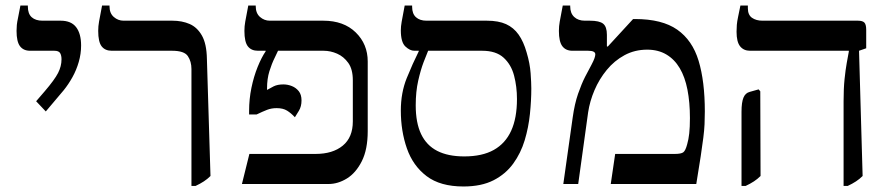

<svg xmlns="http://www.w3.org/2000/svg" viewBox="-20 -667 3235 696"><path d="M146 -263 111 -300 142 -336Q178 -378 190.5 -402.5Q203 -427 203 -452Q203 -466 198 -474.5Q193 -483 177 -483H89Q65 -483 52.5 -499.5Q40 -516 40 -555Q40 -566 41 -576.5Q42 -587 45.5 -603Q49 -619 54 -647H81V-643Q81 -617 95 -604.5Q109 -592 134 -592H200Q238 -592 256 -568.5Q274 -545 274 -502Q274 -472 265.5 -442.5Q257 -413 242.5 -387Q228 -361 211 -340Z M674 7V-417Q674 -444 661 -463.5Q648 -483 604 -483H385Q361 -483 348.5 -499Q336 -515 336 -555Q336 -572 339 -588.5Q342 -605 350 -647H377V-644Q377 -619 392.5 -605.5Q408 -592 428 -592H605Q640 -592 667.5 -580Q695 -568 712 -538Q729 -508 730 -454L743 -29Q732 -18 719 -9.5Q706 -1 689 7Z M857 0 884 -109H1124Q1186 -109 1222.5 -139Q1259 -169 1259 -227V-376Q1259 -416 1242.5 -439Q1226 -462 1202 -472.5Q1178 -483 1153 -483H915Q891 -483 878.5 -499Q866 -515 866 -555Q866 -572 869 -588.5Q872 -605 880 -647H907V-645Q907 -619 922.5 -605.5Q938 -592 958 -592H1152Q1226 -592 1269.5 -549.5Q1313 -507 1313 -444V-192Q1313 -125 1291.5 -82.5Q1270 -40 1237.5 -20Q1205 0 1171 0ZM1049 -242Q1035 -257 1020.5 -266Q1006 -275 983 -275Q964 -275 948.5 -269Q933 -263 910 -252H883V-265Q883 -308 891.5 -349Q900 -390 914 -424.5Q928 -459 943 -481V-499H994V-496Q987 -480 976 -458Q965 -436 956.5 -408.5Q948 -381 948 -347V-341Q958 -347 972 -354Q986 -361 1007 -361Q1023 -361 1038 -355Q1053 -349 1063 -336.5Q1073 -324 1073 -303Q1073 -281 1063.5 -265.5Q1054 -250 1049 -242Z M1660 9Q1576 9 1526.5 -28.5Q1477 -66 1455 -129Q1433 -192 1433 -266Q1433 -331 1454.5 -384Q1476 -437 1498 -481V-499H1532V-483Q1526 -469 1515.5 -441.5Q1505 -414 1496 -374.5Q1487 -335 1487 -285Q1487 -222 1506.5 -181Q1526 -140 1565 -120Q1604 -100 1663 -100Q1728 -100 1770 -123.5Q1812 -147 1833 -193Q1854 -239 1854 -308Q1854 -353 1843.5 -393Q1833 -433 1805.5 -458Q1778 -483 1728 -483H1482Q1466 -483 1449.5 -498.5Q1433 -514 1433 -557Q1433 -571 1436 -588Q1439 -605 1447 -647H1474V-642Q1474 -617 1488 -604.5Q1502 -592 1526 -592H1745Q1787 -592 1814.5 -579.5Q1842 -567 1860 -541.5Q1878 -516 1889 -477Q1901 -437 1903.5 -401.5Q1906 -366 1906 -346Q1906 -303 1901 -254Q1896 -205 1882 -158.5Q1868 -112 1840.5 -74Q1813 -36 1769 -13.5Q1725 9 1660 9Z M2022 0 2056 -241Q2063 -291 2075.5 -327Q2088 -363 2101 -388.5Q2114 -414 2124 -432Q2132 -447 2135 -456Q2138 -465 2138 -470Q2138 -483 2112 -483H2055Q2031 -483 2018.5 -499.5Q2006 -516 2006 -555Q2006 -572 2009 -588.5Q2012 -605 2020 -647H2047V-644Q2047 -619 2061.5 -605.5Q2076 -592 2100 -592H2118Q2153 -592 2166.5 -581Q2180 -570 2180 -541V-499L2183 -498L2275 -598H2282Q2380 -598 2435 -559.5Q2490 -521 2512.5 -446.5Q2535 -372 2535 -263Q2535 -239 2534 -217Q2533 -195 2529.5 -167.5Q2526 -140 2520 -100Q2514 -60 2504 0H2194L2210 -109H2426Q2449 -109 2457 -115Q2465 -121 2471 -144Q2476 -161 2478.5 -183.5Q2481 -206 2481 -239Q2481 -296 2472 -342Q2463 -388 2444 -420Q2425 -452 2395.5 -469.5Q2366 -487 2326 -487Q2281 -487 2244 -467Q2207 -447 2179.5 -413.5Q2152 -380 2135 -340Q2118 -300 2112 -260L2076 0Z M3038 7V-300Q3038 -346 3041.5 -380Q3045 -414 3049.5 -439Q3054 -464 3057 -480V-483H2699Q2676 -483 2663 -499Q2650 -515 2650 -552Q2650 -565 2651 -577Q2652 -589 2655.5 -605.5Q2659 -622 2664 -647H2691V-637Q2691 -613 2706 -602.5Q2721 -592 2744 -592H3090Q3107 -592 3113.5 -585Q3120 -578 3120 -559V-492L3094 -483L3107 -29Q3096 -18 3083 -9.5Q3070 -1 3053 7ZM2668 7V-262Q2668 -296 2675 -313Q2682 -330 2698 -334L2730 -343L2736 -336L2737 -29Q2726 -18 2713 -9.5Q2700 -1 2683 7Z"/></svg>

Font: Noto Serif Hebrew
Style: Regular
Weight: 400
Designer: Monotype Design Team
Foundry: Monotype Imaging Inc.
Version: Version 2.003